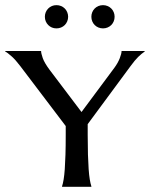

<svg xmlns="http://www.w3.org/2000/svg" viewBox="-45 -722 579 742"><path d="M293.9 -201.2Q293.9 -157.2 294.9 -124.5Q295.9 -91.8 297.6 -68.1Q299.3 -44.4 302 -28.3Q304.7 -12.2 308.1 -2V0H194.8V-2Q198.2 -12.2 200.9 -28.3Q203.6 -44.4 205.3 -68.1Q207 -91.8 208 -124.5Q209 -157.2 209 -201.2V-234.9L33.2 -466.8Q15.6 -490.2 -0.5 -504.6Q-16.6 -519 -24.9 -522.9V-524.9H113.8Q113.8 -516.1 120.1 -497.8Q126.5 -479.5 146 -453.1L270 -289.1L397 -460Q410.6 -478.5 417.7 -496.6Q424.8 -514.6 424.8 -524.9H514.2V-522.9Q502 -514.6 489 -502Q476.1 -489.3 459 -465.8L293.9 -242.2ZM128.4 -657.2Q128.4 -666.5 131.8 -674.8Q135.3 -683.1 141.4 -689.2Q147.5 -695.3 155.5 -698.7Q163.6 -702.1 173.3 -702.1Q182.6 -702.1 190.9 -698.7Q199.2 -695.3 205.3 -689.2Q211.4 -683.1 214.8 -674.8Q218.3 -666.5 218.3 -657.2Q218.3 -647.9 214.8 -639.6Q211.4 -631.3 205.3 -625.2Q199.2 -619.1 190.9 -615.7Q182.6 -612.3 173.3 -612.3Q163.6 -612.3 155.5 -615.7Q147.5 -619.1 141.4 -625.2Q135.3 -631.3 131.8 -639.6Q128.4 -647.9 128.4 -657.2ZM308.1 -657.2Q308.1 -666.5 311.5 -674.8Q314.9 -683.1 321 -689.2Q327.1 -695.3 335.4 -698.7Q343.8 -702.1 353 -702.1Q362.3 -702.1 370.6 -698.7Q378.9 -695.3 385 -689.2Q391.1 -683.1 394.5 -674.8Q397.9 -666.5 397.9 -657.2Q397.9 -647.9 394.5 -639.6Q391.1 -631.3 385 -625.2Q378.9 -619.1 370.6 -615.7Q362.3 -612.3 353 -612.3Q343.8 -612.3 335.4 -615.7Q327.1 -619.1 321 -625.2Q314.9 -631.3 311.5 -639.6Q308.1 -647.9 308.1 -657.2Z"/></svg>

Font: Marcellus SC
Style: Regular
Weight: 400
Designer: Astigmatic (AOETI)
Foundry: Astigmatic (AOETI)
Version: Version 1.001